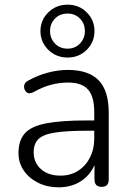

<svg xmlns="http://www.w3.org/2000/svg" viewBox="-20 -793 563 821"><path d="M269 -547Q220 -547 186.5 -580Q153 -613 153 -660Q153 -707 186.5 -740Q220 -773 269 -773Q318 -773 351 -740Q384 -707 384 -660Q384 -613 351 -580Q318 -547 269 -547ZM269 -585Q301 -585 322 -607Q343 -629 343 -660Q343 -692 322 -713.5Q301 -735 269 -735Q236 -735 215 -713.5Q194 -692 194 -660Q194 -629 215 -607Q236 -585 269 -585ZM230 8Q182 8 143 -11.5Q104 -31 81.5 -64Q59 -97 59 -138Q59 -192 86 -222.5Q113 -253 177 -265.5Q241 -278 352 -278H383V-314Q383 -380 356.5 -410Q330 -440 271 -440Q234 -440 198 -430.5Q162 -421 123 -399Q104 -389 93 -399Q82 -409 83 -424.5Q84 -440 100 -448Q141 -471 185 -482.5Q229 -494 270 -494Q359 -494 402 -449.5Q445 -405 445 -310V-26Q445 6 415 6Q384 6 384 -26V-87Q364 -42 324 -17Q284 8 230 8ZM383 -234H353Q264 -234 214 -226Q164 -218 144 -198Q124 -178 124 -142Q124 -98 155 -70Q186 -42 239 -42Q281 -42 313.5 -62.5Q346 -83 364.5 -119Q383 -155 383 -200Z"/></svg>

Font: Chiron GoRound TC L
Style: Regular
Weight: 300
Designer: Ryoko NISHIZUKA 西塚涼子 (kana, bopomofo & ideographs); Paul D. Hunt (Latin, Greek & Cyrillic); Sandoll Communications 산돌커뮤니
Foundry: Adobe
Version: Version 1.000;hotconv 1.1.1;makeotfexe 2.6.0